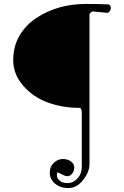

<svg xmlns="http://www.w3.org/2000/svg" viewBox="-20 -665 626 972"><path d="M523 -600 451 -607Q444 -607 438.5 -601.5Q433 -596 433 -589V166Q433 205 401 246Q369 287 326.5 287Q284 287 258 264Q232 241 232 209.5Q232 178 252.5 159Q273 140 298 140Q323 140 339.5 152.5Q356 165 356 183Q356 201 345 214Q334 227 322 227Q310 227 293 217.5Q276 208 272 208Q268 208 268 222.5Q268 237 282 249.5Q296 262 323 262Q350 262 372 238.5Q394 215 394 180V-94Q394 -119 381 -119Q297 -119 222.5 -146Q148 -173 97.5 -231Q47 -289 47 -360Q47 -431 79 -485Q111 -539 164 -574Q272 -645 415 -645Q478 -645 526 -643Q541 -643 541 -622Q541 -615 535 -607.5Q529 -600 523 -600Z"/></svg>

Font: EB Garamond
Style: Regular
Weight: 400
Version: Version 0.012